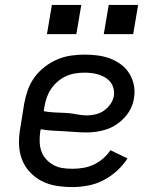

<svg xmlns="http://www.w3.org/2000/svg" viewBox="-20 -749 640 777"><path d="M273 8Q240 8 208.5 3Q177 -2 149.5 -16Q122 -30 101 -52.5Q80 -75 69 -103.5Q58 -132 57 -164.5Q56 -197 62 -230L78 -330Q83 -357 92.5 -384.5Q102 -412 119.5 -436Q137 -460 161 -478.5Q185 -497 212 -508.5Q239 -520 267 -524Q295 -528 323 -528Q350 -528 376 -524.5Q402 -521 426 -512Q450 -503 470.5 -487.5Q491 -472 504 -450.5Q517 -429 522 -403.5Q527 -378 522 -351Q519 -330 509.5 -310.5Q500 -291 485 -274.5Q470 -258 451.5 -245.5Q433 -233 412.5 -226Q392 -219 371 -216Q350 -213 330 -213Q306 -213 283 -215Q260 -217 237 -218Q214 -219 190.5 -220.5Q167 -222 145 -226L143 -218Q140 -197 140.5 -176.5Q141 -156 147 -138Q153 -120 166 -105.5Q179 -91 196 -81.5Q213 -72 232.5 -69Q252 -66 273 -66Q294 -66 316 -69.5Q338 -73 358.5 -82.5Q379 -92 396.5 -107Q414 -122 427 -141L496 -108Q478 -80 452.5 -57Q427 -34 397.5 -19Q368 -4 336 2Q304 8 273 8ZM333 -282Q350 -282 368 -286.5Q386 -291 401 -301.5Q416 -312 427 -328Q438 -344 441 -361Q443 -376 439.5 -390.5Q436 -405 427.5 -416Q419 -427 407 -434.5Q395 -442 381.5 -446.5Q368 -451 353 -453Q338 -455 323 -455Q304 -455 285 -452Q266 -449 248 -441Q230 -433 214 -419.5Q198 -406 187 -389.5Q176 -373 169.5 -354.5Q163 -336 160 -318L157 -299Q178 -295 200.5 -294Q223 -293 245.5 -292Q268 -291 289.5 -286.5Q311 -282 333 -282ZM400 -611 420 -729H539L519 -611ZM170 -611 190 -729H309L289 -611Z"/></svg>

Font: Iosevka SS04 Extended
Style: Italic
Weight: 400
Width: 7
Italic angle: -9°
Monospace: yes
Designer: Belleve Invis
Foundry: Belleve Invis
Version: Version 19.0.0; ttfautohint (v1.8.4)